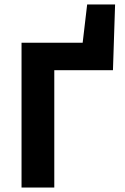

<svg xmlns="http://www.w3.org/2000/svg" viewBox="-20 -844 561 864"><path d="M76.9 0V-651.8H352L372.2 -823.8H497.9L488.3 -528.2H224.3V0Z"/></svg>

Font: Source Sans 3 VF
Style: Regular
Weight: 200
Designer: Paul D. Hunt
Foundry: Adobe
Version: Version 3.046;hotconv 1.0.118;makeotfexe 2.5.65603